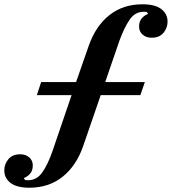

<svg xmlns="http://www.w3.org/2000/svg" viewBox="-187 -730 802 896"><path d="M-50 146Q-109 146 -138 123.5Q-167 101 -167 65Q-167 36 -148 13Q-129 -10 -93 -10Q-67 -10 -50.5 4.5Q-34 19 -34 42Q-34 67 -47.5 81.5Q-61 96 -76 101L-70 110Q-65 111 -62.5 111Q-60 111 -55 111Q-15 111 11 73.5Q37 36 58 -25L147 -286H-15L5 -347H168L227 -516Q259 -608 323 -659Q387 -710 478 -710Q537 -710 566 -687.5Q595 -665 595 -629Q595 -600 576 -577Q557 -554 521 -554Q495 -554 478.5 -568.5Q462 -583 462 -606Q462 -631 475.5 -645.5Q489 -660 504 -665L498 -674Q493 -675 490.5 -675Q488 -675 483 -675Q443 -675 417.5 -637.5Q392 -600 370 -539L304 -347H489L468 -286H283L201 -48Q169 44 105 95Q41 146 -50 146Z"/></svg>

Font: IBM Plex Serif
Style: Bold Italic
Weight: 700
Italic angle: -14°
Designer: Mike Abbink, Paul van der Laan, Pieter van Rosmalen
Foundry: Bold Monday
Version: Version 3.001